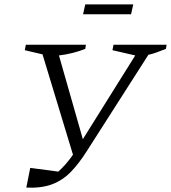

<svg xmlns="http://www.w3.org/2000/svg" viewBox="-20 -851 780 876"><path d="M100 5 118 -85 246 -68Q280 -98 313 -145L174 -603L93 -622L98 -647H372L369 -628Q314 -606 249 -598L358 -216L597 -598L493 -622L498 -647H740L737 -628Q714 -619 695 -612Q676 -605 657 -601L377 -163Q341 -106 304 -67.5Q267 -29 218.5 -10.5Q170 8 100 5ZM359 -786 369 -831H588L578 -786Z"/></svg>

Font: Piazzolla Light
Style: Italic
Weight: 300
Italic angle: -11.3°
Designer: Juan Pablo del Peral
Foundry: Huerta Tipografica
Version: Version 1.330